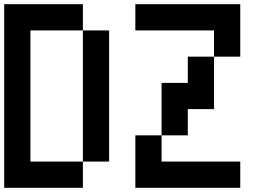

<svg xmlns="http://www.w3.org/2000/svg" viewBox="-20 -895 1290 915"><path d="M0 0V-875H375V-750H125V-125H375V0ZM1125 -125V0H625V-250H750V-125ZM1125 -625H1000V-750H625V-875H1125ZM500 -125H375V-750H500ZM750 -250V-500H875V-625H1000V-375H875V-250Z"/></svg>

Font: Galmuri7 Regular
Style: Regular
Weight: 400
Designer: Lee Minseo (quiple)
Version: Version 2.399;hotconv 1.1.1;makeotfexe 2.6.0 DEVELOPMENT